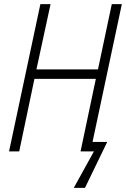

<svg xmlns="http://www.w3.org/2000/svg" viewBox="-20 -734 611 931"><path d="M337.9 176.8 435.5 0H370.6L444.8 -351.6H147L73.2 0H23.9L175.8 -713.9H225.1L156.7 -397.5H455.1L522 -713.9H570.8L428.7 -45.9H500L392.1 176.8Z"/></svg>

Font: Open Sans SemiCondensed Light
Style: Italic
Weight: 300
Width: 4
Italic angle: -12°
Designer: Monotype Design Team
Foundry: Monotype Imaging Inc.
Version: Version 3.000